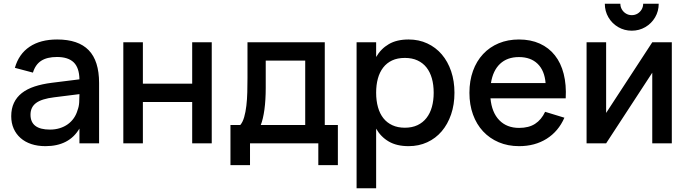

<svg xmlns="http://www.w3.org/2000/svg" viewBox="-20 -766 3680 1026"><path d="M285.5 -555Q398.5 -555 454 -497.8Q509.5 -440.5 509.5 -322.5V0H404.5V-79Q349 15 223 15Q181 15 147.2 3.8Q113.5 -7.5 89.8 -28.5Q66 -49.5 53 -79Q40 -108.5 40 -145Q40 -185.5 54.5 -216.2Q69 -247 96.8 -268.8Q124.5 -290.5 164.8 -303.8Q205 -317 256 -323.5L404.5 -342Q403.5 -404 373.8 -432.8Q344 -461.5 284.5 -461.5Q231.5 -461.5 200.2 -441.2Q169 -421 156 -378L59.5 -403.5Q80.5 -477.5 138.2 -516.2Q196 -555 285.5 -555ZM269 -246Q203 -238 173 -215.8Q143 -193.5 143 -153Q143 -73.5 247 -73.5Q275 -73.5 299.2 -81Q323.5 -88.5 342.5 -102.2Q361.5 -116 374.8 -135.2Q388 -154.5 394.5 -177.5Q402 -197 403.2 -219.2Q404.5 -241.5 404.5 -259.5V-263Z M639 0V-540H743.5V-319H1007V-540H1111.5V0H1007V-221H743.5V0Z M1211.5 -98H1264Q1277 -113 1284.8 -140Q1292.5 -167 1296.5 -201Q1300.5 -235 1301.5 -273.2Q1302.5 -311.5 1302.5 -348.5V-540H1715.5V-98H1785.5V116.5H1681V0H1316V116.5H1211.5ZM1611 -98V-442H1400V-295.5Q1400 -264 1398.2 -235Q1396.5 -206 1393 -180.5Q1389.5 -155 1384.5 -134Q1379.5 -113 1373.5 -98Z M1885.5 240V-540H1990V-461.5Q2015.5 -505.5 2057.8 -530.2Q2100 -555 2163.5 -555Q2218 -555 2263.2 -534Q2308.5 -513 2340.8 -475.2Q2373 -437.5 2390.8 -385.2Q2408.5 -333 2408.5 -270.5Q2408.5 -207 2390.5 -154.5Q2372.5 -102 2340.2 -64.2Q2308 -26.5 2263 -5.8Q2218 15 2163.5 15Q2100 15 2057.5 -9.8Q2015 -34.5 1990 -78.5V240ZM2143.5 -83.5Q2182 -83.5 2211 -97.2Q2240 -111 2259.2 -135.8Q2278.5 -160.5 2288 -194.8Q2297.5 -229 2297.5 -270.5Q2297.5 -313 2287.8 -347.2Q2278 -381.5 2258.8 -405.8Q2239.5 -430 2210.8 -443.2Q2182 -456.5 2143.5 -456.5Q2104 -456.5 2075.2 -443Q2046.5 -429.5 2027.5 -404.8Q2008.5 -380 1999.2 -346Q1990 -312 1990 -270.5Q1990 -228 1999.8 -193.2Q2009.5 -158.5 2028.8 -134.2Q2048 -110 2076.8 -96.8Q2105.5 -83.5 2143.5 -83.5Z M2754 -82.5Q2805.5 -82.5 2839.2 -104.2Q2873 -126 2893 -168.5L2996 -137Q2964 -64 2901.2 -24.5Q2838.5 15 2754 15Q2694 15 2645.2 -5.8Q2596.5 -26.5 2561.5 -64Q2526.5 -101.5 2507.5 -154Q2488.5 -206.5 2488.5 -270Q2488.5 -334.5 2507.5 -387Q2526.5 -439.5 2561.5 -477Q2596.5 -514.5 2645.2 -534.8Q2694 -555 2753 -555Q2816 -555 2864.5 -533Q2913 -511 2945.2 -470.2Q2977.5 -429.5 2992.2 -371.2Q3007 -313 3003 -240.5H2601Q2608 -165 2648 -123.8Q2688 -82.5 2754 -82.5ZM2895.5 -322Q2890 -389 2853 -425Q2816 -461 2753 -461Q2690.5 -461 2652.2 -425Q2614 -389 2603.5 -322Z M3356 -602Q3316.5 -602 3283.5 -621.2Q3250.5 -640.5 3231.2 -673.5Q3212 -706.5 3212 -746H3295Q3295 -729.5 3303.2 -715.5Q3311.5 -701.5 3325.5 -693.2Q3339.5 -685 3356 -685Q3373 -685 3386.8 -693.2Q3400.5 -701.5 3408.8 -715.5Q3417 -729.5 3417 -746H3500Q3500 -706.5 3480.8 -673.5Q3461.5 -640.5 3428.5 -621.2Q3395.5 -602 3356 -602ZM3570 -540V0H3465.5V-377.5L3219 0H3114.5V-540H3219V-162.5L3465.5 -540Z"/></svg>

Font: Vela Sans SemBd
Style: Regular
Weight: 600
Designer: Principal design: Mikhail Sharanda - project Manrope.
Design modification: Ravid Balaliev
Foundry: Mikhail Sharanda
Version: Version 1.001